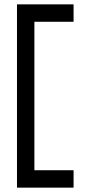

<svg xmlns="http://www.w3.org/2000/svg" viewBox="-20 -718 416 882"><path d="M278 -698H98H58V-658V104V144H98H278H318V64H278H138V-618H278H318V-698Z"/></svg>

Font: Nordica Advanced
Style: Regular
Weight: 300
Version: Version 1.07